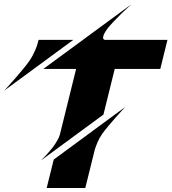

<svg xmlns="http://www.w3.org/2000/svg" viewBox="-22 -911 831 930"><path d="M238.3 -138.2 583.5 -392.1Q560.5 -366.7 539.1 -342.8Q526.9 -328.6 518.6 -319.1Q510.3 -309.6 502 -299.6Q493.7 -289.6 486.1 -280Q478.5 -270.5 473.1 -262.7Q458.5 -241.7 450 -220.9Q441.4 -200.2 437.5 -187.5L391.1 -0.5H204.1ZM333 -717.8 -2 -471.7Q2.4 -476.1 17.8 -493.2Q33.2 -510.3 52.2 -532.2Q71.3 -554.2 90.3 -577.1Q109.4 -600.1 120.6 -616.7Q129.4 -629.4 136.2 -642.3Q143.1 -655.3 148.2 -667Q153.3 -678.7 156.7 -688.7Q160.2 -698.7 161.6 -705.6L165 -717.8ZM485.4 -717.8H789.1L754.4 -577.1H533.7L479 -356L175.8 -133.3Q197.8 -154.3 216.3 -176.3Q227.5 -189 234.4 -198.2Q241.2 -207.5 247.8 -217.8Q254.4 -228 259.8 -238.5Q265.1 -249 268.1 -259.3L346.7 -577.1H188L614.7 -890.6Q565.9 -846.7 532.2 -810.5Q511.7 -789.1 501.2 -775.9Q490.7 -762.7 484.4 -750.7Q478 -738.8 477.3 -729.7Q476.6 -720.7 485.4 -717.8Z"/></svg>

Font: Facon
Style: Bold Italic
Weight: 700
Italic angle: -12°
Designer: Google
Version: Version 2.001150; 2014